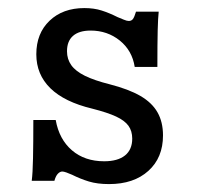

<svg xmlns="http://www.w3.org/2000/svg" viewBox="-20 -447 492 478"><path d="M159.5 -11.9Q152.2 -15.1 145.4 -17.6Q138.5 -20 135.1 -20Q129.3 -20 124 -14.4Q118.7 -8.8 115.4 3.2H59Q61.4 -15.1 62.2 -53Q63 -91 63 -148.2H118.7Q127.2 -100.2 159.1 -72.8Q190.9 -45.5 239.4 -45.5Q273.1 -45.5 291.2 -60Q309.2 -74.5 309.2 -101.9Q309.2 -120.8 299.8 -133.9Q290.4 -146.9 269 -156.9Q247.7 -166.8 209.7 -176.5Q140.4 -193.1 105.4 -227.3Q70.4 -261.6 70.4 -311.9Q70.4 -363.9 103.4 -395.4Q136.4 -426.9 190 -426.9Q214.2 -426.9 233.1 -420.8Q252 -414.8 272.7 -404.4Q280.7 -401.2 288.3 -398Q295.8 -394.8 300.7 -394.8Q307.2 -394.8 310.9 -399.6Q314.6 -404.5 318.6 -418H375.1Q373.4 -402.9 372.6 -371.6Q371.8 -340.2 371.8 -280.3H315.4Q309.1 -321.1 278.3 -346Q247.4 -370.9 205.5 -370.9Q177 -370.9 161.9 -357.8Q146.8 -344.7 146.8 -319.4Q146.8 -299.7 157.5 -284.7Q168.1 -269.8 191.4 -258.3Q214.7 -246.8 252.9 -237.2Q300.3 -225 329.3 -208.3Q358.3 -191.5 372 -167.5Q385.8 -143.4 385.8 -109.9Q385.8 -54.4 349.4 -21.6Q313 11.3 251.4 11.3Q222.6 11.3 201.4 4.9Q180.3 -1.5 159.5 -11.9Z"/></svg>

Font: Playfair Micro SmCond SmLight
Style: Regular
Weight: 360
Width: 4
Designer: Claus Eggers Sørensen
Foundry: Claus Eggers Sørensen
Version: Version 2.100;Glyphs 3.2 (3219)